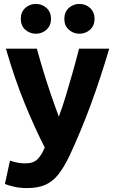

<svg xmlns="http://www.w3.org/2000/svg" viewBox="-20 -774 587 979"><path d="M118 185Q83 185 53.5 178.5Q24 172 5 164L31 45Q54 53 72 56Q90 59 110 59Q150 59 171.5 37.5Q193 16 208 -22Q157 -122 106 -246.5Q55 -371 10 -526H168Q182 -474 201 -411.5Q220 -349 241 -288Q262 -227 280 -179Q298 -227 316.5 -288Q335 -349 352.5 -411.5Q370 -474 383 -526H537Q492 -374 443 -241Q394 -108 336 17Q308 76 279 113.5Q250 151 212 168Q174 185 118 185ZM385 -602Q354 -602 331 -622.5Q308 -643 308 -678Q308 -713 331 -733.5Q354 -754 385 -754Q416 -754 439 -733.5Q462 -713 462 -678Q462 -643 439 -622.5Q416 -602 385 -602ZM163 -602Q132 -602 109 -622.5Q86 -643 86 -678Q86 -713 109 -733.5Q132 -754 163 -754Q194 -754 217 -733.5Q240 -713 240 -678Q240 -643 217 -622.5Q194 -602 163 -602Z"/></svg>

Font: Ubuntu Sans ExtraBold
Style: Regular
Weight: 800
Designer: Dalton Maag Ltd
Foundry: Dalton Maag Ltd
Version: Version 1.006; ttfautohint (v1.8.4.7-5d5b)